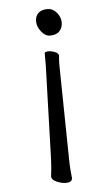

<svg xmlns="http://www.w3.org/2000/svg" viewBox="-52 -547 455 792"><g transform="rotate(-5 175.0 -150.5)"><path d="M229 -451Q229 -430 216 -415.5Q203 -401 176 -401Q157 -401 140.5 -421.5Q124 -442 124 -465Q124 -485 136.5 -498Q149 -511 176 -511Q197 -511 213 -492Q229 -473 229 -451ZM215 193Q215 202 207.5 206Q200 210 189 210Q171 210 150.5 201Q130 192 130 179V178Q132 162 133.5 145.5Q135 129 136 107L148 -279V-329Q148 -337 164 -337Q177 -337 191.5 -331Q206 -325 206 -315V-314Q205 -307 204.5 -296Q204 -285 204 -275L210 112Q210 133 212 159Q214 185 215 191Z"/></g></svg>

Font: QiushuiShotai
Style: Regular
Weight: 600
Designer: Fontworks Inc.
Foundry: Fontworks Inc.
Version: Version 1.250